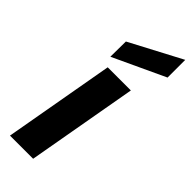

<svg xmlns="http://www.w3.org/2000/svg" viewBox="-249 -790 821 821"><g transform="rotate(45 161.0 -379.5)"><path d="M21 0 110 -502H250L161 0ZM86 -542 87 -635 322 -759V-652Z"/></g></svg>

Font: DM Sans 16pt ExtraBold
Style: Italic
Weight: 800
Italic angle: -10°
Version: Version 4.004;gftools[0.9.30]